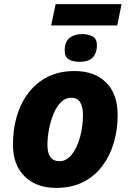

<svg xmlns="http://www.w3.org/2000/svg" viewBox="-20 -905 635 935"><path d="M229 -781 251 -885H572L551 -781ZM367 -604Q336 -604 315.5 -615.5Q295 -627 295 -659Q295 -700 318 -719.5Q341 -739 382 -739Q408 -739 430 -728Q452 -717 452 -684Q452 -648 432.5 -626Q413 -604 367 -604ZM253 10Q157 10 100 -46Q43 -102 43 -201Q43 -273 61.5 -337.5Q80 -402 118 -452Q156 -502 212 -530.5Q268 -559 343 -559Q441 -559 497 -503Q553 -447 553 -345Q553 -275 534.5 -211Q516 -147 478.5 -97Q441 -47 385 -18.5Q329 10 253 10ZM270 -120Q304 -120 330 -153Q356 -186 370 -238Q384 -290 384 -347Q384 -384 370.5 -406.5Q357 -429 327 -429Q299 -429 277.5 -408Q256 -387 241.5 -352.5Q227 -318 219 -277.5Q211 -237 211 -199Q211 -120 270 -120Z"/></svg>

Font: Noto Sans ExtraBold
Style: Italic
Weight: 800
Italic angle: -12°
Designer: Monotype Design Team
Foundry: Monotype Imaging Inc.
Version: Version 2.013; ttfautohint (v1.8.4.7-5d5b)